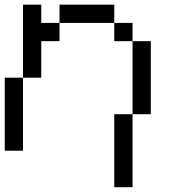

<svg xmlns="http://www.w3.org/2000/svg" viewBox="-20 -635 732 809"><path d="M461.5 153.8V-153.8H538.5V-461.5H461.5V-538.5H230.8V-615.4H461.5V-538.5H538.5V-461.5H615.4V-153.8H538.5V153.8ZM0 0V-307.7H76.9V-615.4H153.8V-538.5H230.8V-461.5H153.8V-307.7H76.9V0Z"/></svg>

Font: Mintsoda - Lime Green 13x16
Style: Regular
Weight: 400
Designer: Mintsoda-15
Version: Version 1.0